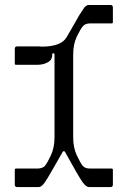

<svg xmlns="http://www.w3.org/2000/svg" viewBox="-20 -759 508 779"><path d="M340.8 -738.8H428.2Q438 -738.8 438 -729V-668.9Q438 -664.1 433.1 -664.1H346.2Q326.2 -664.1 316.4 -652.8Q306.6 -641.6 291.5 -610.4Q276.9 -579.1 276.9 -537.1V-202.1Q276.9 -160.2 291.5 -128.9Q306.2 -97.7 315.9 -85.9Q325.7 -74.7 346.2 -75.2H433.1Q438 -75.2 438 -69.8V-9.8Q438 0 428.2 0H340.8Q329.6 0 314.9 -20Q300.3 -40 244.1 -142.1Q239.3 -149.9 233.9 -142.1Q222.7 -123 196.8 -77.1Q170.9 -31.2 159.2 -15.6Q147.5 0 137.2 0H49.8Q40 0 40 -9.8V-69.8Q40 -74.7 44.9 -75.2H131.8Q151.9 -75.2 162.1 -85.9Q171.9 -97.7 186.5 -128.9Q201.2 -160.2 201.2 -202.1V-537.1Q201.2 -543 196.3 -543Q191.4 -543 191.9 -537.1Q191.9 -515.6 173.3 -505.9Q154.8 -496.1 131.8 -496.1H44.9Q40 -496.1 40 -501V-561Q40 -570.8 49.8 -570.8H137.2L148.9 -569.8Q228.5 -569.8 250.5 -608.4Q272.5 -647 282.7 -664.1Q293 -681.6 298.8 -692.4Q304.7 -703.1 309.1 -708.5Q313 -713.9 316.9 -720.7Q327.6 -739.3 340.8 -738.8Z"/></svg>

Font: BrevierViennese-Regular
Style: Regular
Weight: 400
Designer: Johannes Lang & Ellmer Stefan
Foundry: Johannes Lang & Ellmer Stefan
Version: Version 1.001;PS 001.001;hotconv 1.0.70;makeotf.lib2.5.58329